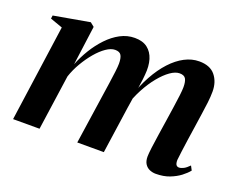

<svg xmlns="http://www.w3.org/2000/svg" viewBox="-90 -672 1036 839"><g transform="rotate(20 428.0 -252.5)"><path d="M222.5 -499 198 -316.5Q212.5 -353.5 234 -388.8Q255.5 -424 282.8 -452.8Q310 -481.5 341.8 -498.5Q373.5 -515.5 409 -515.5Q446 -515.5 468.2 -498.2Q490.5 -481 499.8 -450.5Q509 -420 505 -379.5Q504.5 -371.5 502.8 -356.8Q501 -342 498.2 -324.2Q495.5 -306.5 492.5 -289L479.5 -268.5Q498 -325 523 -370.5Q548 -416 578 -448.5Q608 -481 641 -498.2Q674 -515.5 708.5 -515.5Q759 -515.5 783.2 -485.8Q807.5 -456 807.5 -411Q807.5 -387.5 804.2 -359.8Q801 -332 796.2 -301Q791.5 -270 787 -238Q782.5 -209 778 -177.5Q773.5 -146 770 -119.5Q766.5 -93 765 -77.5Q765 -61 769.8 -55Q774.5 -49 782.5 -49Q792 -49 803.8 -55Q815.5 -61 829.5 -75.5L840 -55.5Q828 -40.5 808 -25.2Q788 -10 760.2 0.8Q732.5 11.5 696.5 11.5Q682 11.5 668.2 5.8Q654.5 0 646 -13Q637.5 -26 637.5 -47.5Q637.5 -60 641.2 -89.5Q645 -119 650.5 -155.5Q656 -192 661 -224.5Q666 -259 670.8 -290.5Q675.5 -322 678.5 -347Q681.5 -372 681.5 -386Q681.5 -411.5 674.2 -424.2Q667 -437 645.5 -437Q626 -437 602.5 -420.5Q579 -404 554.8 -374.5Q530.5 -345 509.5 -305.5Q488.5 -266 474.5 -219.5L495.5 -301.5Q493 -285.5 491.2 -273Q489.5 -260.5 487.5 -248Q485.5 -235.5 483 -219.5L451.5 0H328L361 -224.5Q366 -259 370.8 -291Q375.5 -323 378.5 -348Q381.5 -373 381.5 -386Q381.5 -411.5 374.2 -424.2Q367 -437 345.5 -437Q326.5 -437 304 -421.5Q281.5 -406 259.5 -380Q237.5 -354 218.8 -322Q200 -290 189 -256.5L152.5 0H29.5L92.5 -449L35 -469.5L37 -484.5L204 -514Z"/></g></svg>

Font: Merriweather 144pt SemiBold
Style: Italic
Weight: 600
Italic angle: -7.8°
Version: Version 2.101